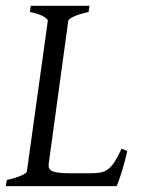

<svg xmlns="http://www.w3.org/2000/svg" viewBox="-20 -635 488 655"><path d="M414.1 -119.1Q404.3 -76.7 394.3 -45.4Q384.3 -14.2 377.9 0H0L2.9 -21Q33.7 -27.8 52.2 -35.9Q70.8 -43.9 71.8 -50.8L143.1 -564Q144 -569.8 128.9 -578.6Q113.8 -587.4 82 -594.2L85 -615.2H285.2L282.2 -594.2Q251.5 -587.4 232.9 -579.1Q214.4 -570.8 212.9 -564L146 -75.2Q145 -66.4 147.9 -60.3Q150.9 -54.2 159.9 -50.5Q168.9 -46.9 184.8 -45.4Q200.7 -43.9 225.1 -43.9H287.1Q307.6 -43.9 322 -46.4Q336.4 -48.8 348.1 -57.4Q359.9 -65.9 370.6 -82.5Q381.3 -99.1 395 -127.9Z"/></svg>

Font: Gentium Plus Phon
Style: Italic
Weight: 400
Italic angle: -8°
Designer: J. Victor Gaultney, Annie Olsen, Iska Routamaa, Becca Hirsbrunner
Foundry: SIL International
Version: Version 5.000